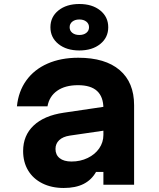

<svg xmlns="http://www.w3.org/2000/svg" viewBox="-20 -919 790 955"><path d="M505 -270.5 326.5 -244.4Q293.1 -239.3 274.5 -222Q256 -204.6 256 -178.1Q256 -148.7 276.8 -132.2Q297.5 -115.6 335.9 -115.6Q379.7 -115.6 416.1 -133.2Q452.6 -150.7 473.5 -181Q494.3 -211.3 494.3 -247.8V-380Q494.3 -437.1 463.1 -466.2Q431.8 -495.3 368 -495.3Q303.9 -495.3 264.4 -467.5Q225 -439.8 216.2 -390H64.2Q71.5 -464.3 110.8 -518.9Q150.1 -573.5 216.4 -602.6Q282.7 -631.8 369.4 -631.8Q503.2 -631.8 575.1 -570.5Q647 -509.2 647 -395.9V0H494.3V-63.9H457.8Q435.3 -24 395.6 -4Q355.9 16 296.9 16Q236.5 16 190.6 -7Q144.6 -30 119.8 -71.4Q95 -112.9 95 -167.9Q95 -245.2 147.3 -294.6Q199.5 -344.1 297.1 -358.4L505 -389.1ZM230.8 -783.5Q230.8 -834.8 270.6 -867Q310.5 -899.1 374.6 -899.1Q438.8 -899.1 478.6 -867Q518.4 -834.8 518.4 -783.5Q518.4 -732.3 478.6 -700.1Q438.8 -668 374.6 -668Q310.5 -668 270.6 -700.1Q230.8 -732.3 230.8 -783.5ZM422.8 -783.5Q422.8 -800.9 409.4 -811.5Q396.1 -822.1 374.6 -822.1Q353.2 -822.1 339.8 -811.5Q326.4 -800.9 326.4 -783.5Q326.4 -766.2 339.8 -755.6Q353.2 -745 374.6 -745Q396.1 -745 409.4 -755.6Q422.8 -766.2 422.8 -783.5Z"/></svg>

Font: Martian Mono Custom sWd Rg
Style: Regular
Weight: 400
Width: 6
Monospace: yes
Designer: Alex Havermale
Foundry: Evil Martians
Version: Version 1.000